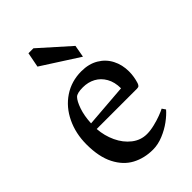

<svg xmlns="http://www.w3.org/2000/svg" viewBox="-217 -789 883 883"><g transform="rotate(-45 225.0 -347.5)"><path d="M397 -93.3 408.7 -76.2Q392.6 -57.1 365 -36.6Q337.4 -16.1 303.2 -2Q269 12.2 235.8 12.2Q179.7 12.2 134.8 -11.7Q89.8 -35.6 63 -87.9Q36.1 -140.1 36.1 -221.2Q36.1 -292 64 -350.3Q91.8 -408.7 142.3 -442.4Q192.9 -476.1 257.3 -476.1Q305.7 -476.1 340.6 -455.3Q375.5 -434.6 393.8 -399.2Q412.1 -363.8 412.1 -320.3Q412.1 -288.1 401.9 -254.9Q398.9 -246.1 394.8 -242.2Q390.6 -238.3 381.8 -238.3H119.6Q123 -191.4 142.3 -150.1Q161.6 -108.9 194.1 -83.5Q226.6 -58.1 267.1 -58.1Q289.1 -58.1 315.7 -64.5Q342.3 -70.8 364.7 -79.3Q387.2 -87.9 397 -93.3ZM160.2 -406.7Q146.5 -392.6 134.3 -357.7Q122.1 -322.8 119.6 -274.9L331.1 -291.5Q331.1 -332 314.7 -360.8Q298.3 -389.6 271 -404.3Q243.7 -418.9 210 -418.9Q172.4 -418.9 160.2 -406.7ZM129.9 -633.8 144 -706.5H176.3L320.8 -577.6L310.1 -518.1Z"/></g></svg>

Font: Vesper Libre
Style: Regular
Weight: 400
Designer: Robert Keller & Kimya Gandhi
Foundry: Mota Italic
Version: Version 1.058